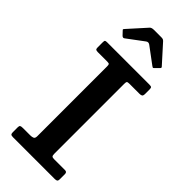

<svg xmlns="http://www.w3.org/2000/svg" viewBox="-309 -1031 1077 1077"><g transform="rotate(45 229.0 -492.5)"><path d="M293 -653.5V-98Q293 -84.5 297.2 -80.2Q301.5 -76 314 -76H401Q416 -76 416 -59.5V-18.5Q416 -7.5 411.2 -3.8Q406.5 0 394.5 0H64.5Q51.5 0 47.2 -4Q43 -8 43 -19.5V-59Q43 -69.5 47.8 -72.8Q52.5 -76 67 -76H125Q138.5 -76 147.2 -80Q156 -84 156 -100.5V-654Q156 -665.5 153.5 -669.8Q151 -674 138.5 -674H62.5Q51 -674 47 -677.5Q43 -681 43 -691.5V-732.5Q43 -744.5 46.2 -747.2Q49.5 -750 61 -750H395Q408.5 -750 412.2 -746.5Q416 -743 416 -729.5V-697Q416 -682 410.5 -678Q405 -674 393 -674H313.5Q300 -674 296.5 -670.5Q293 -667 293 -653.5ZM95.5 -837.5 77.5 -856.5Q72 -862 71.8 -864Q71.5 -866 77 -872L171 -976.5Q178.5 -985 197.5 -985H255Q265 -985 269.2 -983Q273.5 -981 278 -976.5L374 -870Q379.5 -864.5 373 -858L350.5 -835.5Q345 -830 343 -830.2Q341 -830.5 334.5 -835L237 -907.5Q224 -917 212 -908L113.5 -834.5Q105 -828 95.5 -837.5Z"/></g></svg>

Font: Besley SemiBold
Style: Regular
Weight: 600
Designer: Owen Earl
Foundry: indestructible type*
Version: Version 2.001; ttfautohint (v1.8.3)